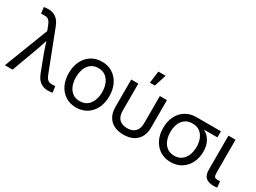

<svg xmlns="http://www.w3.org/2000/svg" viewBox="-43 -1365 2671 2001"><g transform="rotate(30 1293.0 -365.0)"><path d="M20 0 224.1 -528.8 201.7 -586.9Q190.4 -616.2 177.2 -631.6Q164.1 -647 147.7 -652.1Q131.3 -657.2 109.9 -654.3L77.6 -653.8L67.9 -728Q78.6 -730 93.5 -731.4Q108.4 -732.9 124.5 -732.9Q159.2 -732.9 188.2 -720Q217.3 -707 239.5 -681.2Q261.7 -655.3 276.4 -616.2L460 -141.1Q470.7 -111.8 484.1 -96.2Q497.6 -80.6 513.9 -75.4Q530.3 -70.3 551.3 -72.8L583.5 -73.7L593.8 0.5Q583 2 568.4 3.7Q553.7 5.4 536.6 5.4Q502 5.4 473.1 -7.6Q444.3 -20.5 422.1 -46.4Q399.9 -72.3 385.3 -111.3L310.5 -308.6Q294.4 -352.5 281.2 -394.5Q268.1 -436.5 254.4 -479H281.2Q268.1 -437.5 255.1 -394.8Q242.2 -352.1 226.1 -308.6L112.3 0Z M880.9 11.7Q808.1 11.7 753.2 -22.9Q698.2 -57.6 667.7 -119.6Q637.2 -181.6 637.2 -262.7Q637.2 -344.2 667.7 -406.5Q698.2 -468.8 753.2 -503.7Q808.1 -538.6 880.9 -538.6Q953.6 -538.6 1008.5 -503.7Q1063.5 -468.8 1094 -406.5Q1124.5 -344.2 1124.5 -262.7Q1124.5 -181.6 1094 -119.6Q1063.5 -57.6 1008.5 -22.9Q953.6 11.7 880.9 11.7ZM880.9 -64.9Q932.1 -64.9 967.3 -90.8Q1002.4 -116.7 1020.5 -161.6Q1038.6 -206.5 1038.6 -262.7Q1038.6 -319.3 1020.5 -364.3Q1002.4 -409.2 967.3 -435.5Q932.1 -461.9 880.9 -461.9Q829.6 -461.9 794.4 -435.8Q759.3 -409.7 741.5 -364.7Q723.6 -319.8 723.6 -262.7Q723.6 -206.1 741.5 -161.4Q759.3 -116.7 794.2 -90.8Q829.1 -64.9 880.9 -64.9Z M1449.7 9.8Q1382.8 9.8 1334.5 -15.1Q1286.1 -40 1260.5 -86.9Q1234.9 -133.8 1234.9 -199.2V-529.3H1320.3V-203.1Q1320.3 -159.2 1335 -129.2Q1349.6 -99.1 1378.7 -83.7Q1407.7 -68.4 1449.7 -68.4Q1492.2 -68.4 1521 -83.7Q1549.8 -99.1 1564.5 -129.2Q1579.1 -159.2 1579.1 -203.1V-529.3H1664.6V-199.2Q1664.6 -133.8 1638.9 -86.9Q1613.3 -40 1565.2 -15.1Q1517.1 9.8 1449.7 9.8ZM1419.9 -597.7 1438 -742.2H1525.9L1479.5 -597.7Z M2018.6 11.7Q1945.8 11.7 1890.9 -22.9Q1835.9 -57.6 1805.4 -118.9Q1774.9 -180.2 1774.9 -260.3Q1774.9 -340.3 1805.4 -400.9Q1835.9 -461.4 1890.9 -495.4Q1945.8 -529.3 2018.6 -529.3H2314V-456.1H2104L2018.6 -452.1Q1967.3 -452.1 1932.1 -427.5Q1897 -402.8 1879.2 -359.4Q1861.3 -315.9 1861.3 -260.3Q1861.3 -205.1 1879.2 -160.6Q1897 -116.2 1931.9 -90.6Q1966.8 -64.9 2018.6 -64.9Q2069.8 -64.9 2105 -90.8Q2140.1 -116.7 2158.2 -160.9Q2176.3 -205.1 2176.3 -260.3Q2176.3 -315.9 2158.2 -359.4Q2140.1 -402.8 2105 -427.5Q2069.8 -452.1 2018.6 -452.1V-486.3Q2070.3 -486.3 2114.7 -471.9Q2159.2 -457.5 2192.1 -428.5Q2225.1 -399.4 2243.7 -355.5Q2262.2 -311.5 2262.2 -252.4Q2262.2 -176.8 2231.7 -116.9Q2201.2 -57.1 2146.2 -22.7Q2091.3 11.7 2018.6 11.7Z M2532.7 2Q2465.8 2 2435.3 -27.6Q2404.8 -57.1 2404.8 -118.2V-529.3H2490.2V-132.8Q2490.2 -98.1 2500 -85.4Q2509.8 -72.8 2539.6 -72.8Q2547.9 -72.8 2554.7 -73.2Q2561.5 -73.7 2566.4 -74.7L2574.2 -2Q2565.4 -0.5 2554.4 0.7Q2543.5 2 2532.7 2Z"/></g></svg>

Font: Inter 24pt
Style: Regular
Weight: 400
Designer: Rasmus Andersson
Foundry: rsms
Version: Version 4.001;git-66647c0bb